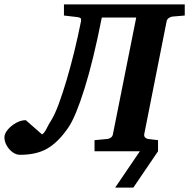

<svg xmlns="http://www.w3.org/2000/svg" viewBox="-69 -691 864 877"><path d="M22.9 16.1Q4.4 16.1 -12 3.9Q-28.3 -8.3 -38.6 -26.6Q-48.8 -44.9 -48.8 -64Q-48.8 -80.6 -33.7 -98.6Q-18.6 -116.7 3.9 -129.4Q26.4 -142.1 48.8 -142.1L123 -77.1Q133.8 -83 143.8 -103.8Q153.8 -124.5 166 -143.1Q181.2 -167.5 199 -215.3Q216.8 -263.2 235.4 -325.9Q253.9 -388.7 270.8 -457.5Q287.6 -526.4 300.8 -592.8Q302.7 -602.5 299.8 -606.9Q296.9 -611.3 285.2 -612.8L223.1 -620.1V-670.9H774.9V-620.1L717.8 -615.2Q710 -614.3 701.7 -608.4Q693.4 -602.5 691.9 -592.8L589.8 -78.1Q588.4 -68.4 594.2 -62.7Q600.1 -57.1 607.9 -56.2L652.8 -50.8V0H362.8V-50.8L420.9 -56.2Q430.2 -57.1 437.7 -62.7Q445.3 -68.4 446.8 -78.1L553.2 -610.8H396Q357.9 -417 317.6 -288.1Q277.3 -159.2 244.1 -109.9Q198.2 -42.5 148.4 -13.2Q98.6 16.1 22.9 16.1ZM457 166 569.8 0V-40H652.8V0L540 166Z"/></svg>

Font: Charis
Style: Bold Italic
Weight: 700
Italic angle: -11°
Designer: Walt Agee, Miriam Martin, Annie Olsen, Victor Gaultney, Lorna Priest, Alan Ward, Bob Hallissy, Martin Hosken, Sharon Cor
Foundry: SIL Global
Version: Version 7.000